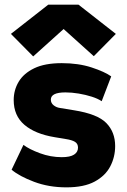

<svg xmlns="http://www.w3.org/2000/svg" viewBox="-20 -787 546 827"><path d="M266 20Q190 20 126.5 -4Q63 -28 30 -56L81 -163Q106 -144 152 -127Q198 -110 246 -110Q282 -110 299 -121Q316 -132 316 -151Q316 -168 303 -176Q290 -184 264 -188L216 -196Q131 -210 85 -249.5Q39 -289 39 -356Q39 -399 60.5 -435Q82 -471 127.5 -493Q173 -515 246 -515Q318 -515 374.5 -496.5Q431 -478 459 -458L418 -351Q402 -362 375.5 -370.5Q349 -379 319 -384Q289 -389 262 -389Q199 -389 199 -358Q199 -343 211 -333.5Q223 -324 238 -322L299 -312Q400 -296 438 -257Q476 -218 476 -158Q476 -111 455 -70.5Q434 -30 388 -5Q342 20 266 20ZM123 -544 27 -641 188 -767H318L479 -641L384 -545L254 -662Z"/></svg>

Font: Braah One
Style: Regular
Weight: 400
Designer: Ashish Kumar
Foundry: Ashish Kumar
Version: Version 1.001; ttfautohint (v1.8.4.7-5d5b);gftools[0.9.29]